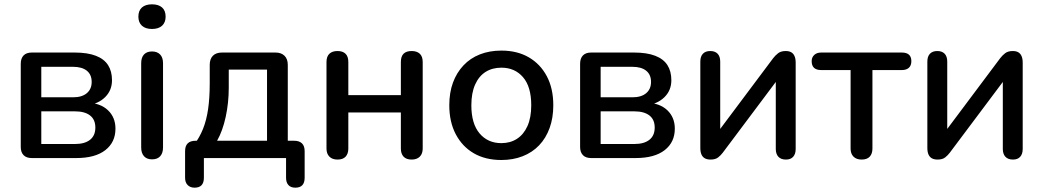

<svg xmlns="http://www.w3.org/2000/svg" viewBox="-20 -731 4826 888"><path d="M127 0Q102 0 89 -13.5Q76 -27 76 -51V-436Q76 -461 89 -474.5Q102 -488 127 -488H325Q385 -488 423.5 -473Q462 -458 480 -429.5Q498 -401 498 -360Q498 -313 466 -281.5Q434 -250 382 -244V-257Q445 -254 479.5 -221Q514 -188 514 -136Q514 -73 467 -36.5Q420 0 333 0ZM171 -65H327Q372 -65 396.5 -84.5Q421 -104 421 -141Q421 -178 396.5 -197Q372 -216 327 -216H171ZM171 -281H318Q359 -281 381.5 -300Q404 -319 404 -352Q404 -386 381.5 -404Q359 -422 318 -422H171Z M683 6Q659 6 646 -8.5Q633 -23 633 -49V-439Q633 -465 646 -479Q659 -493 683 -493Q707 -493 720.5 -479Q734 -465 734 -439V-49Q734 -23 721 -8.5Q708 6 683 6ZM683 -597Q653 -597 636.5 -612Q620 -627 620 -654Q620 -682 636.5 -696.5Q653 -711 683 -711Q713 -711 729.5 -696.5Q746 -682 746 -654Q746 -627 729.5 -612Q713 -597 683 -597Z M880 137Q860 137 848 125Q836 113 836 91V-32Q836 -80 885 -80H936L876 -59Q903 -95 919 -135Q935 -175 942.5 -226.5Q950 -278 950 -346V-431Q950 -458 964.5 -473Q979 -488 1007 -488H1254Q1281 -488 1296 -473Q1311 -458 1311 -431V-33L1264 -80H1341Q1364 -80 1376.5 -68Q1389 -56 1389 -32V91Q1389 137 1346 137Q1325 137 1314 125Q1303 113 1303 91V0H923V91Q923 137 880 137ZM984 -80H1215V-409H1038V-325Q1038 -256 1024 -191Q1010 -126 984 -80Z M1541 7Q1517 7 1503.5 -6.5Q1490 -20 1490 -44V-444Q1490 -470 1503.5 -482.5Q1517 -495 1541 -495Q1565 -495 1578 -482.5Q1591 -470 1591 -444V-291H1834V-444Q1834 -470 1846.5 -482.5Q1859 -495 1884 -495Q1908 -495 1921.5 -482.5Q1935 -470 1935 -444V-44Q1935 -20 1921.5 -6.5Q1908 7 1884 7Q1859 7 1846.5 -6.5Q1834 -20 1834 -44V-211H1591V-44Q1591 -20 1578.5 -6.5Q1566 7 1541 7Z M2299 9Q2225 9 2171.5 -22Q2118 -53 2088 -110Q2058 -167 2058 -244Q2058 -303 2075 -349Q2092 -395 2123.5 -428.5Q2155 -462 2199.5 -479.5Q2244 -497 2299 -497Q2372 -497 2425.5 -466Q2479 -435 2509 -378.5Q2539 -322 2539 -244Q2539 -186 2522 -139Q2505 -92 2473.5 -59Q2442 -26 2397.5 -8.5Q2353 9 2299 9ZM2299 -69Q2340 -69 2371 -89Q2402 -109 2419.5 -148Q2437 -187 2437 -244Q2437 -330 2399 -374Q2361 -418 2299 -418Q2257 -418 2226 -398.5Q2195 -379 2177.5 -340Q2160 -301 2160 -244Q2160 -159 2198 -114Q2236 -69 2299 -69Z M2714 0Q2689 0 2676 -13.5Q2663 -27 2663 -51V-436Q2663 -461 2676 -474.5Q2689 -488 2714 -488H2912Q2972 -488 3010.5 -473Q3049 -458 3067 -429.5Q3085 -401 3085 -360Q3085 -313 3053 -281.5Q3021 -250 2969 -244V-257Q3032 -254 3066.5 -221Q3101 -188 3101 -136Q3101 -73 3054 -36.5Q3007 0 2920 0ZM2758 -65H2914Q2959 -65 2983.5 -84.5Q3008 -104 3008 -141Q3008 -178 2983.5 -197Q2959 -216 2914 -216H2758ZM2758 -281H2905Q2946 -281 2968.5 -300Q2991 -319 2991 -352Q2991 -386 2968.5 -404Q2946 -422 2905 -422H2758Z M3266 7Q3251 7 3240.5 1.5Q3230 -4 3224.5 -16Q3219 -28 3219 -47V-446Q3219 -470 3231 -482.5Q3243 -495 3265 -495Q3287 -495 3299 -482.5Q3311 -470 3311 -446V-100H3285L3556 -462Q3566 -475 3579 -485Q3592 -495 3614 -495Q3629 -495 3639 -489.5Q3649 -484 3654.5 -472Q3660 -460 3660 -441V-42Q3660 -19 3648.5 -6Q3637 7 3615 7Q3592 7 3580 -6Q3568 -19 3568 -42V-388H3595L3323 -25Q3314 -13 3301.5 -3Q3289 7 3266 7Z M3965 7Q3941 7 3927.5 -6.5Q3914 -20 3914 -44V-407H3778Q3734 -407 3734 -448Q3734 -466 3746 -477Q3758 -488 3778 -488H4151Q4195 -488 4195 -448Q4195 -428 4183.5 -417.5Q4172 -407 4151 -407H4015V-44Q4015 -20 4002.5 -6.5Q3990 7 3965 7Z M4316 7Q4301 7 4290.5 1.5Q4280 -4 4274.5 -16Q4269 -28 4269 -47V-446Q4269 -470 4281 -482.5Q4293 -495 4315 -495Q4337 -495 4349 -482.5Q4361 -470 4361 -446V-100H4335L4606 -462Q4616 -475 4629 -485Q4642 -495 4664 -495Q4679 -495 4689 -489.5Q4699 -484 4704.5 -472Q4710 -460 4710 -441V-42Q4710 -19 4698.5 -6Q4687 7 4665 7Q4642 7 4630 -6Q4618 -19 4618 -42V-388H4645L4373 -25Q4364 -13 4351.5 -3Q4339 7 4316 7Z"/></svg>

Font: Nunito SemiBold
Style: Regular
Weight: 600
Designer: Vernon Adams
Foundry: Vernon Adams
Version: Version 3.602